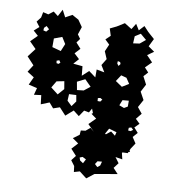

<svg xmlns="http://www.w3.org/2000/svg" viewBox="-93 -799 923 1030"><g transform="rotate(10 368.5 -283.5)"><path d="M486 120 446 151 406 120 375 129 371 97 350 69 371 42 340 8 371 -26 338 -49 371 -73 373 -97 398 -100 422 -120 443 -102 407 -138 443 -174 414 -195 421 -200 412 -223 399 -200 372 -205 349 -171 317 -196 277 -161 241 -200 206 -188 182 -216 137 -198 131 -247 92 -242 102 -280 55 -291 75 -334 37 -358 62 -397 23 -439 58 -485 22 -521 58 -557 31 -581 58 -605 38 -631 58 -657 64 -687 93 -680 119 -700 145 -680 165 -718 185 -680 221 -700 257 -680 282 -644 268 -602 284 -580 268 -558 295 -528 268 -499 297 -472 271 -443 322 -438 327 -387 362 -419 400 -391V-434L443 -426L421 -462L443 -498L426 -538L443 -577L418 -601L443 -625L431 -663L466 -680L506 -705L546 -680L566 -712L586 -680L612 -708L638 -680L674 -648L653 -605L687 -581L653 -557L686 -523L653 -490L675 -466L653 -442L675 -400L653 -358L676 -316L653 -274L679 -242L653 -210L677 -187L653 -163L676 -137L653 -111L674 -79L653 -47L649 -37L653 -30L645 -28L642 -21L614 -20L611 -17L619 17L581 11L603 41L581 70L608 99ZM600 -664 570 -645 568 -606 603 -611 633 -636ZM111 -602 95 -617 83 -605 82 -591 98 -587ZM210 -539 188 -574 145 -558V-511L193 -498ZM517 -495 504 -498 503 -485 512 -473 521 -485ZM202 -436 194 -448 180 -443 182 -430 193 -428ZM565 -418 535 -426 512 -391 549 -366 585 -388ZM349 -372 307 -351 315 -307 351 -311 384 -337ZM240 -342 199 -334 177 -297 217 -266 247 -300ZM599 -299 565 -296 553 -266 580 -256 599 -267ZM446 -287 433 -284 434 -268H449L458 -280ZM316 -280 277 -278 275 -242 301 -217 322 -246ZM649 -149 637 -160 624 -156 623 -141 637 -140ZM563 -121 521 -133 504 -103 509 -100 534 -120 558 -101ZM427 51 407 41 392 47 397 62 415 74ZM514 48 490 50 479 67 494 81 508 70Z"/></g></svg>

Font: Rubik Gemstones
Style: Regular
Weight: 400
Designer: Hubert and Fischer, NaN
Foundry: Hubert and Fischer, NaN
Version: Version 2.200